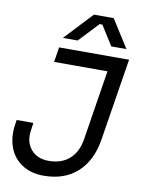

<svg xmlns="http://www.w3.org/2000/svg" viewBox="-103 -1023 845 1113"><g transform="rotate(10 320.0 -467.0)"><path d="M291 -788.1H204.1L357.9 -952.1H474.1L578.1 -788.1H488.8L416 -903.8H399.9ZM231 18.1Q157.2 18.1 104.5 -16.4Q51.8 -50.8 29.5 -111.6Q7.3 -172.4 19 -248L22.9 -272.9H121.1L115.2 -230Q104 -161.1 140.6 -116.5Q177.2 -71.8 246.1 -71.8Q321.3 -71.8 367.9 -113Q414.6 -154.3 426.8 -230L492.2 -642.1H178.2L191.9 -730H604L589.8 -642.1L526.9 -248Q507.3 -121.6 431.2 -51.8Q355 18.1 231 18.1Z"/></g></svg>

Font: Sora Italic
Style: Regular
Weight: 400
Designer: Jonathan Barnbrook, Julián Moncada
Foundry: Barnbrook Fonts
Version: Version 2.000